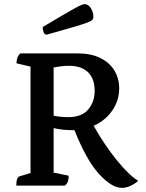

<svg xmlns="http://www.w3.org/2000/svg" viewBox="-20 -900 707 931"><path d="M59 0Q59 -40 75 -45L128 -61V-577L60 -593Q60 -624 78 -641H358Q422 -641 467 -618.5Q512 -596 535 -557.5Q558 -519 558 -471Q558 -414 525 -365Q492 -316 434 -290Q488 -195 546.5 -123Q605 -51 650 -23Q633 -8 612 1.5Q591 11 571 11Q522 11 460.5 -56Q399 -123 341 -269Q333 -269 325 -269Q305 -269 283 -271.5Q261 -274 240 -279V-63L313 -48Q313 -31 309.5 -20.5Q306 -10 295 0ZM315 -581Q295 -581 276 -578.5Q257 -576 240 -573V-339Q273 -332 312 -332Q376 -332 407.5 -369Q439 -406 439 -460Q439 -519 406.5 -550Q374 -581 315 -581ZM207 -732Q196 -732 191.5 -743.5Q187 -755 187 -769Q246 -804 283.5 -826Q321 -848 342 -859.5Q363 -871 373.5 -875.5Q384 -880 390 -880Q408 -880 420.5 -860.5Q433 -841 433 -818Q433 -810 428 -804Q423 -798 402 -790Q381 -782 334.5 -768.5Q288 -755 207 -732Z"/></svg>

Font: Petrona SemiBold
Style: Regular
Weight: 600
Designer: Ringo R. Seeber
Foundry: Ringo R. Seeber
Version: Version 2.001; ttfautohint (v1.8.3)